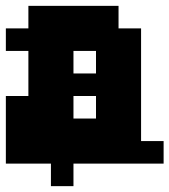

<svg xmlns="http://www.w3.org/2000/svg" viewBox="-20 -559 579 656"><path d="M308 -308V-385H231V-308ZM231 -231V-154H308V-231ZM0 0V-231H77V-385H0V-462H77V-539H385V-462H462V-77H539V0H231V77H154V0Z"/></svg>

Font: Coral Pixels
Style: Regular
Weight: 400
Designer: Tanukizamurai
Foundry: TanukiFont
Version: Version 1.000; ttfautohint (v1.8.4.7-5d5b)